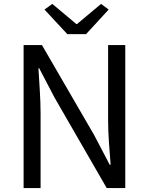

<svg xmlns="http://www.w3.org/2000/svg" viewBox="-20 -964 763 984"><path d="M101 0H188V-385C188 -462 181 -540 177 -614H181L260 -463L527 0H622V-733H534V-352C534 -276 541 -193 547 -120H542L463 -271L195 -733H101ZM325 -789H421L537 -915L498 -944L375 -841H371L248 -944L208 -915Z"/></svg>

Font: Noto Sans CJK SC
Style: Regular
Weight: 400
Designer: Ryoko NISHIZUKA 西塚涼子 (kana, bopomofo & ideographs); Paul D. Hunt (Latin, Greek & Cyrillic); Sandoll Communications 산돌커뮤니
Foundry: Adobe
Version: Version 2.004;hotconv 1.0.118;makeotfexe 2.5.65603